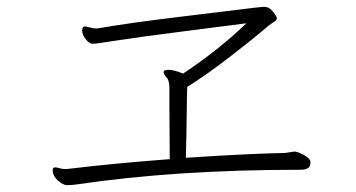

<svg xmlns="http://www.w3.org/2000/svg" viewBox="-20 -613 1040 561"><path d="M812 -166 839 -170H842Q852 -169 869 -159.5Q886 -150 887 -141V-137Q887 -117 859 -117Q493 -117 203 -74Q189 -72 176.5 -72Q164 -72 149 -85.5Q134 -99 134 -117Q134 -124 142 -124Q145 -124 153.5 -121.5Q162 -119 173 -119L183 -120Q306 -135 476 -148Q475 -251 475 -297V-356Q475 -378 466.5 -387Q458 -396 458 -402.5Q458 -409 473 -409Q488 -409 515 -398Q619 -467 700 -545Q646 -538 509.5 -520.5Q373 -503 316.5 -494Q260 -485 250.5 -485Q241 -485 230.5 -498.5Q220 -512 220 -524Q220 -536 229 -536L254 -530H265Q357 -546 506.5 -564Q656 -582 695.5 -587Q735 -592 749 -593H752Q767 -593 778 -578.5Q789 -564 789 -559Q789 -554 779 -548Q769 -542 744.5 -521Q720 -500 653 -448Q586 -396 527 -359Q526 -330 525.5 -276.5Q525 -223 523 -152Q705 -164 809 -166Z"/></svg>

Font: LXGW WenKai Lite Light
Style: Regular
Weight: 300
Designer: LXGW / Fontworks Inc.
Foundry: LXGW / Fontworks Inc.
Version: Version 1.511; March 25, 2025